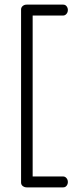

<svg xmlns="http://www.w3.org/2000/svg" viewBox="-20 -788 333 829"><path d="M121 -26H253Q261 -26 267 -19Q273 -12 273 -2Q273 7 267.5 14Q262 21 253 21H95Q86 21 78.5 15.5Q71 10 71 0V-747Q71 -756 78 -762Q85 -768 95 -768H253Q262 -768 267.5 -761Q273 -754 273 -745Q273 -735 267 -728Q261 -721 253 -721H121Z"/></svg>

Font: AkaAcidDosis
Style: Light
Weight: 300
Designer: Edgar Tolentino, Pablo Impallari, Igino Marini, Aka-Acid
Foundry: Edgar Tolentino, Pablo Impallari, Igino Marini, Aka-Acid
Version: Version 1.007